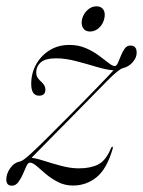

<svg xmlns="http://www.w3.org/2000/svg" viewBox="-25 -581 454 609"><path d="M70.5 -65Q64.5 -66 59.2 -55Q54 -44 47.8 -29.2Q41.5 -14.5 33 -3.2Q24.5 8 12.5 8Q-5 8 -5 -12Q-5 -30 7.5 -47.8Q20 -65.5 39.5 -69Q49.5 -72 74.2 -94.8Q99 -117.5 133 -151.8Q167 -186 204.5 -223.5Q246.5 -265.5 283.5 -303.8Q320.5 -342 335 -358Q312.5 -359.5 281 -369Q249.5 -378.5 216 -387.2Q182.5 -396 153.5 -396Q119.5 -396 104.8 -383.5Q90 -371 90 -351.5Q90 -340.5 94.8 -333.8Q99.5 -327 107.5 -320Q119 -309.5 119 -297Q119 -277.5 99 -277.5Q74 -277.5 74 -315Q74 -348.5 89.5 -376.5Q105 -404.5 132.2 -421.5Q159.5 -438.5 195 -438.5Q223.5 -438.5 246.8 -428.5Q270 -418.5 288 -405.2Q306 -392 318.8 -381.8Q331.5 -371.5 339 -371.5Q344.5 -371.5 349 -381.5Q353.5 -391.5 358.5 -404.2Q363.5 -417 370.5 -426.8Q377.5 -436.5 388.5 -436.5Q408.5 -436.5 408.5 -414Q408.5 -398 395.8 -383.5Q383 -369 365 -365Q351.5 -361.5 314 -323.5Q276.5 -285.5 209.5 -217Q167 -174.5 129.5 -136Q92 -97.5 75 -80.5Q91.5 -78.5 117 -70.2Q142.5 -62 171 -54.5Q199.5 -47 225.5 -47Q261.5 -47 286.2 -59.2Q311 -71.5 327.5 -112Q329.5 -116 331.5 -115.5Q334 -114.5 332.5 -109.5Q314 -45.5 281.5 -19Q249 7.5 206.5 7.5Q181 7.5 159.8 -3.2Q138.5 -14 121.5 -28.2Q104.5 -42.5 91.8 -53.8Q79 -65 70.5 -65ZM260.5 -481Q245 -481 238.2 -492.5Q231.5 -504 235.5 -521Q240 -538 252.8 -549.5Q265.5 -561 281 -561Q297 -561 303.5 -549.5Q310 -538 305.5 -521Q301.5 -504 289 -492.5Q276.5 -481 260.5 -481Z"/></svg>

Font: Fraunces 144pt S000 Light
Style: Italic
Weight: 300
Italic angle: -16°
Version: Version 1.000; ttfautohint (v1.8.3)